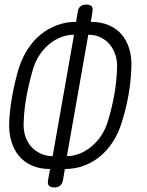

<svg xmlns="http://www.w3.org/2000/svg" viewBox="-20 -790 640 835"><path d="M216 25Q199 25 192.5 17Q186 9 189 -7L198 -55Q154 -55 120 -69.5Q86 -84 63.5 -110.5Q41 -137 29.5 -175Q18 -213 20 -259Q23 -317 33.5 -375Q44 -433 61 -491Q76 -538 100 -575.5Q124 -613 156.5 -639.5Q189 -666 228 -680.5Q267 -695 311 -695L318 -738Q320 -754 329.5 -762Q339 -770 356 -770Q373 -770 379 -762Q385 -754 382 -738L375 -695Q419 -695 453 -680.5Q487 -666 509.5 -639.5Q532 -613 543 -575Q554 -537 551 -491Q549 -433 538.5 -375Q528 -317 510 -259Q496 -213 472 -175Q448 -137 416 -110.5Q384 -84 345 -69.5Q306 -55 262 -55L254 -7Q251 9 242 17Q233 25 216 25ZM209 -111 302 -639Q274 -639 246 -628.5Q218 -618 194 -598Q170 -578 152 -551Q134 -524 124 -491Q107 -433 96 -375Q85 -317 83 -259Q81 -227 89.5 -199.5Q98 -172 115.5 -152.5Q133 -133 157 -122Q181 -111 209 -111ZM364 -639 271 -111Q299 -111 326.5 -122Q354 -133 378 -153Q402 -173 420 -200Q438 -227 448 -259Q466 -317 476.5 -375Q487 -433 489 -491Q491 -524 482 -551Q473 -578 456.5 -597.5Q440 -617 416.5 -628Q393 -639 364 -639Z"/></svg>

Font: Maple Mono NL ExtraLight
Style: Italic
Weight: 275
Italic angle: -10°
Monospace: yes
Designer: subframe7536
Version: Version 7.000